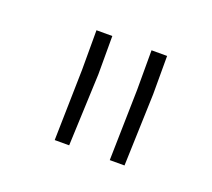

<svg xmlns="http://www.w3.org/2000/svg" viewBox="-52 -814 362 328"><g transform="rotate(20 129.0 -649.5)"><path d="M104 -750V-680.2L98.6 -549.3H72.3L75.2 -678.2V-750ZM203.6 -750V-680.2L199.2 -549.3H172.4L175.3 -678.2V-750Z"/></g></svg>

Font: Roboto Condensed Thin
Style: Regular
Weight: 250
Width: 3
Designer: Christian Robertson
Foundry: Google
Version: Version 3.009; 2024